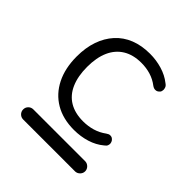

<svg xmlns="http://www.w3.org/2000/svg" viewBox="-182 -824 964 964"><g transform="rotate(45 300.0 -342.0)"><path d="M342 -143Q264 -143 208 -176Q152 -209 121.5 -270Q91 -331 91 -414Q91 -476 108 -525.5Q125 -575 157.5 -611Q190 -647 236.5 -665.5Q283 -684 342 -684Q387 -684 428.5 -671.5Q470 -659 500 -635Q512 -627 515 -618.5Q518 -610 518 -604Q518 -600 516.5 -593.5Q515 -587 507.5 -581Q500 -575 494.5 -574.5Q489 -574 488 -574Q478 -574 467 -582Q441 -602 410 -611.5Q379 -621 344 -621Q286 -621 246 -596.5Q206 -572 185.5 -526Q165 -480 165 -414Q165 -348 185.5 -301Q206 -254 246 -230Q286 -206 344 -206Q379 -206 411 -215.5Q443 -225 470 -245Q481 -253 490 -253Q491 -253 496.5 -252.5Q502 -252 508.5 -246.5Q515 -241 517.5 -234Q520 -227 520 -222Q520 -217 517.5 -210Q515 -203 504 -195Q473 -169 431 -156Q389 -143 342 -143ZM89 -36Q89 -51 99.5 -61.5Q110 -72 125 -72H495Q509 -71 519 -60.5Q529 -50 529 -36Q529 -22 519 -11.5Q509 -1 495 0H125Q110 0 99.5 -10.5Q89 -21 89 -36Z"/></g></svg>

Font: Nunito Medium
Style: Regular
Weight: 500
Designer: Vernon Adams
Foundry: Vernon Adams
Version: Version 3.602